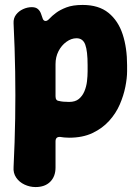

<svg xmlns="http://www.w3.org/2000/svg" viewBox="-20 -539 561 778"><path d="M315 -519Q380 -519 419.5 -487Q459 -455 477 -400Q495 -345 495 -275V-250Q495 -223 488 -187.5Q481 -152 465.5 -116Q450 -80 422.5 -49.5Q395 -19 355 0Q315 19 260 19Q249 19 240 18Q231 17 225 16Q205 14 205 34V140Q205 176 183.5 197.5Q162 219 124 219Q101 219 79.5 209Q58 199 45.5 180.5Q33 162 35 138Q40 36 41.5 -58.5Q43 -153 41.5 -248Q40 -343 35 -445Q34 -465 45 -479.5Q56 -494 73.5 -502Q91 -510 109 -510Q125 -510 134 -502Q143 -494 147 -481Q150 -471 153.5 -462.5Q157 -454 165 -454Q172 -454 181 -464Q190 -474 206.5 -486.5Q223 -499 249 -509Q275 -519 315 -519ZM290 -384Q269 -384 249 -369.5Q229 -355 217 -331.5Q205 -308 205 -279V-149Q205 -131 219 -130Q226 -128 236.5 -127Q247 -126 260 -126Q285 -126 299.5 -138Q314 -150 322 -169Q330 -188 332.5 -209.5Q335 -231 335 -250V-275Q335 -332 325.5 -358Q316 -384 290 -384Z"/></svg>

Font: Winky Sans
Style: Bold
Weight: 700
Designer: Simon Atzbach
Foundry: typofactur
Version: Version 1.205